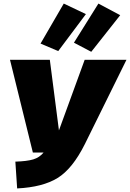

<svg xmlns="http://www.w3.org/2000/svg" viewBox="-20 -1033 728 1075"><path d="M337 -1013 461 -954 306 -747 207 -789ZM531 -1013 653 -948 491 -743 394 -794ZM688 -698 455 -226Q386 -88 302.5 -36.5Q219 15 76 22L66 -128Q131 -130 166 -140.5Q201 -151 224 -179H164L36 -698H259L310 -303L454 -698Z"/></svg>

Font: Fira Sans Ultra
Style: Italic
Weight: 950
Italic angle: -8°
Designer: Carrois Corporate & Edenspiekermann AG
Foundry: Carrois Corporate GbR & Edenspiekermann AG
Version: Version 4.203;PS 004.203;hotconv 1.0.88;makeotf.lib2.5.64775